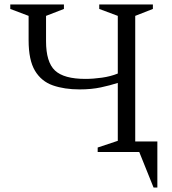

<svg xmlns="http://www.w3.org/2000/svg" viewBox="-20 -680 771 859"><path d="M108 -500V-609L26 -640V-660H266V-640L186 -609V-496Q186 -402 226 -364.5Q266 -327 362 -327Q397 -327 436 -332.5Q475 -338 507 -351V-609L424 -640V-660H664V-640L585 -609V-47H684V159H667L603 0H417V-20L507 -50V-309Q473 -298 431 -289Q389 -280 336 -280Q268 -280 216.5 -298Q165 -316 136.5 -363.5Q108 -411 108 -500Z"/></svg>

Font: Spectral Light
Style: Regular
Weight: 300
Designer: Jean-Baptiste Levee
Foundry: Production Type
Version: Version 2.001